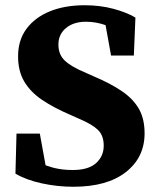

<svg xmlns="http://www.w3.org/2000/svg" viewBox="-20 -695 606 733"><path d="M260 18Q199 18 139.5 5Q80 -8 39 -32L43 -185H132L154 -64Q178 -55 203 -50.5Q228 -46 258 -46Q318 -46 347 -72.5Q376 -99 376 -139Q376 -178 353.5 -199.5Q331 -221 281 -242L245 -258Q185 -284 141 -313.5Q97 -343 73 -383Q49 -423 49 -480Q49 -542 81.5 -585.5Q114 -629 171 -652Q228 -675 303 -675Q362 -675 412.5 -661.5Q463 -648 497 -628L491 -483H404L383 -599Q366 -605 347.5 -608.5Q329 -612 308 -612Q261 -612 232 -588Q203 -564 203 -525Q203 -487 227 -464Q251 -441 301 -420L339 -403Q403 -376 446 -346.5Q489 -317 510.5 -279Q532 -241 532 -186Q532 -94 460.5 -38Q389 18 260 18Z"/></svg>

Font: Source Serif 4 SmText
Style: Bold
Weight: 700
Designer: Frank Grießhammer
Foundry: Adobe
Version: Version 4.005;hotconv 1.1.0;makeotfexe 2.6.0